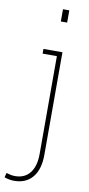

<svg xmlns="http://www.w3.org/2000/svg" viewBox="-108 -802 488 1055"><g transform="rotate(10 136.5 -274.5)"><path d="M52.7 213.4Q38.1 213.4 25.4 210.9Q12.7 208.5 -2 203.6L4.4 178.2Q13.2 181.2 26.6 184.1Q40 187 52.7 187Q106.4 187 136 149.7Q165.5 112.3 165.5 43.5V-502H85.9V-528.3H191.9V43.5Q191.9 125 155.3 169.2Q118.7 213.4 52.7 213.4ZM153.8 -693.4V-761.7H189V-693.4Z"/></g></svg>

Font: Roboto Slab Thin
Style: Regular
Weight: 100
Designer: Google
Version: Version 2.000; ttfautohint (v1.8.1.43-b0c9)